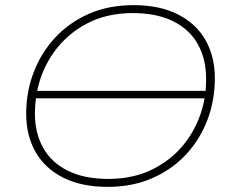

<svg xmlns="http://www.w3.org/2000/svg" viewBox="-20 -724 907 748"><path d="M400 4Q297 4 226 -32Q155 -68 118.5 -132Q82 -196 82 -281Q82 -366 111 -442Q140 -518 194.5 -577Q249 -636 326 -670Q403 -704 500 -704Q602 -704 673 -668Q744 -632 780.5 -568Q817 -504 817 -419Q817 -334 788.5 -258Q760 -182 705.5 -123Q651 -64 573.5 -30Q496 4 400 4ZM403 -27Q504 -27 582.5 -68.5Q661 -110 711 -181Q761 -252 777 -341H120Q116 -312 116 -282Q116 -206 148 -148.5Q180 -91 244 -59Q308 -27 403 -27ZM125 -370H781Q783 -394 783 -418Q783 -494 751 -551.5Q719 -609 655 -641Q591 -673 497 -673Q397 -673 320 -633Q243 -593 192.5 -524Q142 -455 125 -370Z"/></svg>

Font: Montserrat ExtraLight
Style: Italic
Weight: 200
Italic angle: -11.3°
Designer: Julieta Ulanovsky
Foundry: Julieta Ulanovsky
Version: Version 9.000; ttfautohint (v1.8.4.7-5d5b)